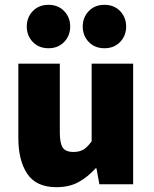

<svg xmlns="http://www.w3.org/2000/svg" viewBox="-20 -764 640 796"><path d="M214 12Q130 12 93 -43.5Q56 -99 56 -192V-500H228V-214Q228 -172 239.5 -153Q251 -134 285 -134Q307 -134 323.5 -142.5Q340 -151 360 -178V-500H532V0H392L380 -66H376Q344 -30 305.5 -9Q267 12 214 12ZM181 -564Q141 -564 116 -590Q91 -616 91 -654Q91 -692 116 -718Q141 -744 181 -744Q221 -744 246 -718Q271 -692 271 -654Q271 -616 246 -590Q221 -564 181 -564ZM413 -564Q373 -564 348 -590Q323 -616 323 -654Q323 -692 348 -718Q373 -744 413 -744Q453 -744 478 -718Q503 -692 503 -654Q503 -616 478 -590Q453 -564 413 -564Z"/></svg>

Font: Source Code Pro Black
Style: Regular
Weight: 900
Monospace: yes
Designer: Paul D. Hunt, Teo Tuominen
Foundry: Adobe Systems Incorporated
Version: Version 2.030;PS 1.000;hotconv 16.6.51;makeotf.lib2.5.65220